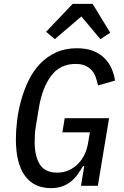

<svg xmlns="http://www.w3.org/2000/svg" viewBox="-20 -959 640 991"><path d="M415 -102H409Q395 -79 380 -58Q365 -37 345.5 -21.5Q326 -6 301 3Q276 12 243 12Q155 12 108.5 -52Q62 -116 62 -241Q62 -286 68.5 -338.5Q75 -391 89.5 -443Q104 -495 127.5 -543.5Q151 -592 186 -629Q221 -666 268.5 -688Q316 -710 377 -710Q426 -710 461 -696Q496 -682 519.5 -658.5Q543 -635 556 -605Q569 -575 574 -543L486 -518Q481 -540 474 -560.5Q467 -581 453.5 -596Q440 -611 420 -620Q400 -629 370 -629Q290 -629 244 -567.5Q198 -506 181 -404L165 -307Q161 -285 160 -262Q159 -239 159 -225Q159 -153 185.5 -110.5Q212 -68 275 -68Q309 -68 336 -80.5Q363 -93 383.5 -114Q404 -135 417 -163Q430 -191 435 -223L444 -276H302L314 -349H543L485 0H398ZM458 -939 549 -790 498 -757 400 -874 263 -757 218 -795 355 -939Z"/></svg>

Font: IBM Plex Mono Text
Style: Italic
Weight: 450
Italic angle: -9°
Monospace: yes
Designer: Mike Abbink, Paul van der Laan, Pieter van Rosmalen
Foundry: Bold Monday
Version: Version 2.1